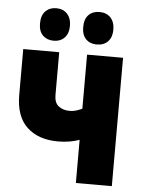

<svg xmlns="http://www.w3.org/2000/svg" viewBox="-53 -782 606 824"><g transform="rotate(5 250.0 -370.0)"><path d="M305 0V-186Q286 -179 262.5 -175Q239 -171 213 -171Q128 -171 79 -217Q30 -263 30 -355V-553H185V-368Q185 -335 204 -320.5Q223 -306 251 -306Q266 -306 279 -310Q292 -314 305 -320V-553H460V0ZM342 -600Q313 -600 295.5 -618Q278 -636 278 -669Q278 -704 295.5 -722Q313 -740 342 -740Q373 -740 390.5 -721Q408 -702 408 -669Q408 -637 390.5 -618.5Q373 -600 342 -600ZM156 -600Q128 -600 110 -617.5Q92 -635 92 -669Q92 -704 110 -722Q128 -740 156 -740Q186 -740 203.5 -721Q221 -702 221 -669Q221 -637 203.5 -618.5Q186 -600 156 -600Z"/></g></svg>

Font: Noto Sans Mono ExtraCondensed Black
Style: Regular
Weight: 900
Width: 2
Designer: Monotype Design Team
Foundry: Monotype Imaging Inc.
Version: Version 2.014